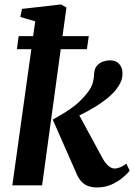

<svg xmlns="http://www.w3.org/2000/svg" viewBox="-20 -834 604 864"><path d="M35.5 0 138.5 -738 71.5 -757.5 79 -794 254.5 -814 279 -800.5 169.5 0ZM417 9.5Q392.5 9.5 375 2.5Q357.5 -4.5 345.8 -17.8Q334 -31 325.5 -50L217.5 -295.5Q244.5 -311.5 270.8 -327Q297 -342.5 323.2 -364.2Q349.5 -386 376 -420Q391 -439.5 397 -460Q403 -480.5 403.5 -501.5Q404.5 -524.5 416 -538Q427.5 -551.5 443.8 -557Q460 -562.5 475 -562.5Q502 -562.5 516.5 -546Q531 -529.5 531 -507Q532 -484 523.5 -465.2Q515 -446.5 503 -432Q486 -410 460.5 -389.8Q435 -369.5 406.5 -352.2Q378 -335 350.5 -321.2Q323 -307.5 302 -298.5L321 -344L442.5 -120Q455 -98 469 -86.8Q483 -75.5 495.5 -75.5Q505 -75.5 519.2 -80.5Q533.5 -85.5 548 -98L563.5 -66.5Q555 -54 534 -36Q513 -18 483.2 -4.2Q453.5 9.5 417 9.5ZM64 -671.5H379.5L371 -612.5H56Z"/></svg>

Font: Merriweather 28pt
Style: Bold Italic
Weight: 700
Italic angle: -7.8°
Version: Version 2.101